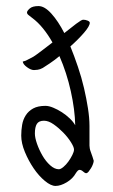

<svg xmlns="http://www.w3.org/2000/svg" viewBox="-20 -673 374 633"><path d="M276 -598Q276 -587 257 -565Q238 -543 212 -520Q225 -488 237 -452.5Q249 -417 257 -382.5Q265 -348 270 -316Q275 -284 275 -258V-193Q275 -189 276 -183.5Q277 -178 279 -173Q281 -168 285 -156Q289 -144 289 -143Q289 -139 286.5 -132Q284 -125 280 -118.5Q276 -112 272 -107Q268 -102 264 -102Q260 -102 254 -107.5Q248 -113 242 -113Q237 -113 230 -102Q220 -84 200 -72Q180 -60 163 -60Q148 -60 128 -76.5Q108 -93 91 -118Q74 -143 62 -172Q50 -201 50 -226Q50 -244 53 -261.5Q56 -279 65 -293Q74 -307 89.5 -315.5Q105 -324 130 -324Q141 -324 155.5 -318Q170 -312 184 -303Q198 -294 210 -282.5Q222 -271 228 -260Q227 -311 213.5 -372Q200 -433 176 -488Q159 -474 144 -464Q129 -454 121 -449Q112 -444 104 -443Q96 -442 92 -442Q82 -442 69 -451.5Q56 -461 55 -470Q55 -470 65 -473L90 -486Q98 -491 116.5 -505Q135 -519 153 -533Q139 -558 122 -579Q105 -600 86 -614Q80 -619 74.5 -623Q69 -627 69 -632Q69 -637 78 -645Q87 -653 107 -653Q127 -653 149.5 -628Q172 -603 192 -564Q213 -581 231 -594.5Q249 -608 254 -608Q262 -608 269 -605Q276 -602 276 -598ZM95 -233Q95 -219 102 -199Q109 -179 120 -160Q131 -141 145.5 -128Q160 -115 174 -115Q180 -115 189 -122.5Q198 -130 205.5 -140.5Q213 -151 218.5 -162Q224 -173 224 -180Q224 -188 214 -204Q204 -220 189 -235.5Q174 -251 157 -263Q140 -275 125 -275Q108 -275 101.5 -264.5Q95 -254 95 -233Z"/></svg>

Font: Reenie Beanie
Style: Regular
Weight: 500
Designer: James Grieshaber
Foundry: James Grieshaber
Version: Version 1.000